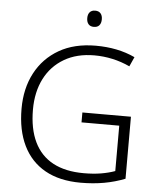

<svg xmlns="http://www.w3.org/2000/svg" viewBox="-60 -962 845 1024"><g transform="rotate(5 362.0 -450.5)"><path d="M387 -364H647V-32Q594 -11 535.5 -0.5Q477 10 410 10Q297 10 219.5 -33.5Q142 -77 102 -159Q62 -241 62 -356Q62 -465 106 -548Q150 -631 231.5 -678Q313 -725 428 -725Q486 -725 538.5 -714.5Q591 -704 638 -682L615 -631Q570 -652 522 -662.5Q474 -673 425 -673Q331 -673 263 -633Q195 -593 159 -522Q123 -451 123 -357Q123 -254 157 -183.5Q191 -113 257.5 -77.5Q324 -42 422 -42Q474 -42 515 -49Q556 -56 589 -68V-311H387ZM408 -911Q427 -911 437 -899.5Q447 -888 447 -868Q447 -847 437 -835.5Q427 -824 408 -824Q389 -824 379 -835.5Q369 -847 369 -868Q369 -888 379 -899.5Q389 -911 408 -911Z"/></g></svg>

Font: Noto Sans Georgian Light
Style: Regular
Weight: 300
Version: Version 2.002